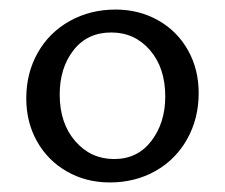

<svg xmlns="http://www.w3.org/2000/svg" viewBox="-20 -684 471 402"><path d="M35 -478Q35 -531 59 -573.5Q83 -616 126 -640Q169 -664 222 -664Q271 -664 311 -641.5Q351 -619 373.5 -579Q396 -539 396 -489Q396 -436 372 -393Q348 -350 305.5 -326Q263 -302 210 -302Q160 -302 120 -325Q80 -348 57.5 -388Q35 -428 35 -478ZM326 -482Q326 -542 294 -579Q262 -616 213 -616Q163 -616 134 -579Q105 -542 105 -486Q105 -426 137.5 -388.5Q170 -351 219 -351Q268 -351 297 -389Q326 -427 326 -482Z"/></svg>

Font: Ysabeau Infant Medium
Style: Regular
Weight: 500
Designer: Christian Thalmann (Catharsis Fonts)
Version: Version 0.003